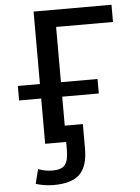

<svg xmlns="http://www.w3.org/2000/svg" viewBox="-62 -778 771 1056"><g transform="rotate(-5 323.0 -250.0)"><path d="M380 -90V45Q380 143 335.5 186.5Q291 230 193 230Q141 230 93 215L113 135Q151 150 192 150Q241 150 260.5 126.5Q280 103 280 45V0H240H164V-250H42V-330H164V-730H594V-635H280V-330H482V-250H280V-90Z"/></g></svg>

Font: M PLUS 1p Medium
Style: Regular
Weight: 500
Version: Version 1.062